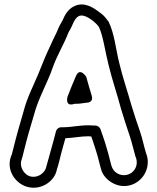

<svg xmlns="http://www.w3.org/2000/svg" viewBox="-20 -750 717 875"><path d="M384 -179C338 -179 306 -170 265 -170H259C247 -170 237 -161 235 -151C224 -106 204 -39 192 6L189 17C180 41 149 64 115 53C91 45 67 12 78 -21L81 -31C81 -32 82 -33 82 -34L89 -62C103 -119 118 -171 135 -227C154 -301 196 -371 221 -444C240 -498 271 -547 292 -602C296 -609 306 -626 311 -639C320 -661 330 -672 338 -676C363 -690 405 -656 422 -638L431 -627C451 -583 459 -515 475 -453C492 -383 513 -324 531 -256C546 -207 556 -174 571 -131C581 -102 587 -72 597 -38L601 -27C615 27 561 65 516 41C501 33 493 21 488 6L485 -5C481 -20 478 -33 473 -52L467 -72C458 -106 448 -131 438 -161C434 -172 423 -178 414 -178H408C401 -178 392 -179 384 -179ZM383 -129C386 -129 391 -128 396 -128C404 -104 412 -83 419 -58L425 -38C429 -23 432 -10 437 8L440 19C447 48 468 70 493 84C552 116 614 89 640 41C653 18 658 -14 649 -42L645 -54C636 -83 630 -115 619 -148C604 -190 594 -222 579 -270C560 -338 539 -397 523 -465C508 -524 502 -596 475 -651C474 -652 473 -654 472 -655L461 -669C452 -681 438 -691 424 -701C404 -715 361 -746 313 -719C291 -707 276 -684 265 -657C263 -652 250 -632 246 -621C237 -597 224 -576 211 -545C192 -506 173 -460 155 -414C133 -360 104 -308 87 -241C71 -187 55 -131 41 -74L34 -47L30 -37C7 29 53 85 99 100C163 121 224 79 237 31L240 20C244 9 247 -4 252 -23C259 -54 269 -87 278 -120C318 -122 349 -129 383 -129ZM288 -310C288 -310 273 -261 320 -277C343 -276 361 -281 376 -282C382 -282 407 -286 398 -314C389 -343 381 -371 373 -400C373 -400 344 -446 326 -403C313 -373 300 -342 288 -310Z"/></svg>

Font: Blanket
Style: BlkOutline
Weight: 900
Foundry: Cannot Into Space Fonts
Version: Version 0.9